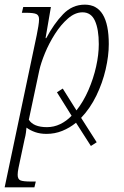

<svg xmlns="http://www.w3.org/2000/svg" viewBox="-35 -566 532 826"><path d="M356 62 292 -38Q265 -16 233 -3Q201 10 165 10Q138 10 116.5 2.5Q95 -5 79 -17Q78 -7 76.5 5Q75 17 71 32L51 126Q48 140 44.5 157Q41 174 41 186Q41 205 53 210Q65 215 99 215H119L113 240H-15L123 -415Q127 -434 130 -453Q133 -472 133 -483Q133 -500 121.5 -505.5Q110 -511 77 -511H59L65 -536H184L161 -402H164Q197 -464 236.5 -505Q276 -546 330 -546Q433 -546 433 -376Q433 -326 419.5 -267.5Q406 -209 379.5 -154.5Q353 -100 314 -59L381 46ZM167 -19Q197 -19 224 -32Q251 -45 273 -68L210 -169L235 -185L294 -91Q324 -129 345.5 -178.5Q367 -228 378.5 -279.5Q390 -331 390 -376Q390 -440 373.5 -476.5Q357 -513 320 -513Q288 -513 257.5 -486.5Q227 -460 201.5 -420Q176 -380 158.5 -337.5Q141 -295 134 -263L89 -51Q109 -19 167 -19Z"/></svg>

Font: Noto Serif SemiCondensed ExtraLight
Style: Italic
Weight: 200
Width: 4
Italic angle: -12°
Designer: Monotype Design Team
Foundry: Monotype Imaging Inc.
Version: Version 2.013